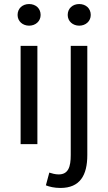

<svg xmlns="http://www.w3.org/2000/svg" viewBox="-20 -713 534 950"><path d="M67 -639C67 -608 92 -586 124 -586C156 -586 181 -608 181 -639C181 -672 156 -693 124 -693C92 -693 67 -672 67 -639ZM315 -639C315 -608 340 -586 372 -586C404 -586 429 -608 429 -639C429 -672 404 -693 372 -693C340 -693 315 -672 315 -639ZM82 -486V0H165V-486ZM207 204C224 211 249 217 279 217C376 217 412 154 412 54V-486H330V54C330 113 318 150 270 150C253 150 236 145 224 141Z"/></svg>

Font: Cambridge Sans
Style: Regular
Weight: 400
Version: Version 2.020;PS 002.020;hotconv 1.0.88;makeotf.lib2.5.64775